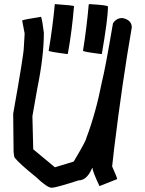

<svg xmlns="http://www.w3.org/2000/svg" viewBox="-20 -923 692 917"><path d="M175.8 -842.8Q181.6 -831.5 189.5 -766.6Q189.5 -654.3 158.2 -501L134.8 -368.2L138.7 -210L242.2 -124L332 -151.4Q392.6 -252.9 392.6 -264.6Q437.5 -382.8 466.8 -532.2Q482.4 -592.8 519.5 -811.5Q535.6 -836.9 564.5 -836.9Q609.4 -828.1 609.4 -792Q564.5 -534.2 525.4 -215.8L515.6 -127.9Q539.1 -75.7 539.1 -69.3V-67.4L455.1 -34.2Q421.9 -105 421.9 -120.1H419.9Q395 -61.5 355.5 -61.5Q246.1 -26.4 228.5 -26.4H226.6Q205.6 -26.4 152.3 -77.1Q73.2 -141.1 50.8 -168.9Q46.4 -176.3 44.9 -198.2L43 -379.9Q93.8 -665.5 93.8 -696.3L97.7 -762.7L85.9 -825.2Q90.3 -829.1 175.8 -842.8ZM243.7 -903.3Q333.5 -897 333.5 -893.6Q323.7 -775.4 304.2 -667L302.2 -665H300.3Q212.4 -676.3 212.4 -680.7Q231.9 -795.4 241.7 -903.3ZM407.7 -903.3Q495.6 -898.4 495.6 -891.6Q495.6 -835 466.3 -665H462.4Q376.5 -675.8 376.5 -680.7Q394 -791 403.8 -901.4L405.8 -903.3Z"/></svg>

Font: ww_drahtTSB
Style: Regular
Weight: 400
Designer: Dr. Wolfgang Wiebecke
Version: Version 1.06 May 21, 2010, initial release